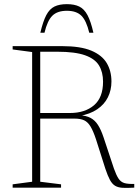

<svg xmlns="http://www.w3.org/2000/svg" viewBox="-20 -905 670 926"><path d="M317.5 -360Q389.5 -360 433.2 -397.2Q477 -434.5 477 -511Q477 -557 457.5 -589.2Q438 -621.5 390 -638.5Q342 -655.5 257 -655.5H138.5L124.5 -682.5H280Q368.5 -682.5 420.2 -660.8Q472 -639 494.8 -600.8Q517.5 -562.5 517.5 -512Q517.5 -470.5 500.5 -436Q483.5 -401.5 449 -378Q414.5 -354.5 362.5 -345.5V-349.5Q395.5 -347.5 416.5 -336.5Q437.5 -325.5 452.2 -302.8Q467 -280 479.5 -242.5L529.5 -92Q541 -59.5 552 -43.2Q563 -27 580.2 -22Q597.5 -17 627.5 -18V0Q593.5 2 571.5 0.8Q549.5 -0.5 535.2 -9Q521 -17.5 510.2 -37.2Q499.5 -57 488 -91.5L442.5 -234.5Q429.5 -273.5 416.5 -295Q403.5 -316.5 385.8 -324.8Q368 -333 339.5 -333H151.5L142.5 -360ZM174 -682.5V-28.5L274.5 -16V0H41V-16L135 -28.5V-654L41 -666.5V-682.5ZM302.5 -853Q256.5 -853 232.5 -829.2Q208.5 -805.5 194.5 -747H174.5Q187.5 -802 203.2 -832Q219 -862 242.8 -873.5Q266.5 -885 302.5 -885Q338.5 -885 362.2 -873.5Q386 -862 402 -832Q418 -802 430.5 -747H410.5Q396.5 -805.5 372.5 -829.2Q348.5 -853 302.5 -853Z"/></svg>

Font: Newsreader ExtraLight
Style: Regular
Weight: 250
Designer: Hugues Gentile
Foundry: Production Type
Version: Version 1.003